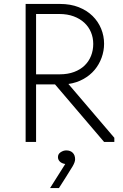

<svg xmlns="http://www.w3.org/2000/svg" viewBox="-20 -720 625 974"><path d="M284 -700Q338 -700 379.5 -683.5Q421 -667 449.5 -639Q478 -611 493 -574.5Q508 -538 508 -498Q508 -462 495.5 -427.5Q483 -393 460 -365.5Q437 -338 403 -319Q369 -300 327 -294L560 -21V0H508L259 -292H163V0H110V-700ZM283 -343Q324 -343 356 -355Q388 -367 409.5 -388Q431 -409 442 -437Q453 -465 453 -497Q453 -529 441.5 -556.5Q430 -584 408 -604.5Q386 -625 354 -637Q322 -649 281 -649H163V-343ZM311 112Q293 109 283.5 99.5Q274 90 274 77Q274 61 288 52Q302 43 316 43Q337 43 349 55Q361 67 361 88Q361 102 348.5 123.5Q336 145 314 179L279 234H234L311 112Z"/></svg>

Font: Tilda Sans Light
Style: Regular
Weight: 300
Designer: ParaType Ltd
Foundry: ParaType Ltd
Version: Version 1.009